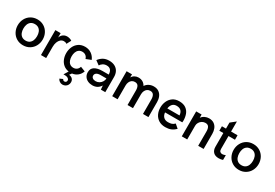

<svg xmlns="http://www.w3.org/2000/svg" viewBox="58 -1842 4655 3252"><g transform="rotate(30 2385.5 -216.0)"><path d="M30.3 -242.2Q30.3 -311.5 60.8 -369.1Q91.3 -426.8 147 -460.4Q202.6 -494.1 274.4 -494.1Q345.7 -494.1 401.4 -460.4Q457 -426.8 487.8 -368.9Q518.6 -311 518.6 -242.2Q518.6 -172.9 487.8 -115.2Q457 -57.6 401.4 -23.9Q345.7 9.8 274.4 9.8Q202.6 9.8 147 -23.9Q91.3 -57.6 60.8 -115.2Q30.3 -172.9 30.3 -242.2ZM407.7 -242.2Q407.7 -287.1 393.8 -323.2Q379.9 -359.4 350.1 -381.1Q320.3 -402.8 274.4 -402.8Q228.5 -402.8 198.7 -381.1Q168.9 -359.4 155 -323.2Q141.1 -287.1 141.1 -242.2Q141.1 -197.3 155 -160.9Q168.9 -124.5 198.7 -102.8Q228.5 -81.1 274.4 -81.1Q320.3 -81.1 350.1 -102.8Q379.9 -124.5 393.8 -160.9Q407.7 -197.3 407.7 -242.2Z M624 -487.8H727.1V-401.9Q736.8 -433.1 756.8 -454.1Q776.9 -475.1 801.5 -485.1Q826.2 -495.1 850.6 -495.1Q875 -495.1 901.6 -487.8Q928.2 -480.5 947.3 -465.8L901.9 -379.4Q890.6 -389.2 877.2 -393.6Q863.8 -397.9 845.7 -397.9Q809.6 -397.9 782.2 -374.3Q754.9 -350.6 740.2 -310.1Q725.6 -269.5 725.6 -220.2V0H624Z M1310.5 -167 1404.3 -130.4Q1383.8 -71.3 1339.4 -35.2Q1294.9 1 1234.9 8.3L1203.6 51.3Q1248 56.2 1272 81.3Q1295.9 106.4 1295.9 145Q1295.9 174.3 1282 199Q1268.1 223.6 1243.2 238Q1218.3 252.4 1187 252.4Q1156.2 252.4 1130.4 234.9Q1104.5 217.3 1093.3 189.9L1153.3 163.1Q1157.2 174.3 1167.2 182.1Q1177.2 189.9 1189.9 189.9Q1208.5 189.9 1220 178.2Q1231.4 166.5 1231.4 148.9Q1231.4 133.3 1221.2 120.6Q1210.9 107.9 1191.9 100.3Q1172.9 92.8 1147 92.8H1117.2L1169.4 7.3Q1107.4 -1.5 1064.2 -37.6Q1021 -73.7 999.3 -127.7Q977.5 -181.6 977.5 -243.2Q977.5 -310.1 1003.2 -367.7Q1028.8 -425.3 1080.3 -460.7Q1131.8 -496.1 1205.1 -496.1Q1274.9 -496.1 1328.6 -459.2Q1382.3 -422.4 1409.7 -358.4L1310.5 -318.8Q1300.3 -356.9 1272.2 -378.2Q1244.1 -399.4 1205.1 -399.4Q1163.6 -399.4 1136.2 -377.4Q1108.9 -355.5 1096.4 -320.1Q1084 -284.7 1084 -243.2Q1084 -200.7 1096.2 -165.3Q1108.4 -129.9 1135.7 -108.2Q1163.1 -86.4 1205.1 -86.4Q1243.7 -86.4 1272 -108.2Q1300.3 -129.9 1310.5 -167Z M1455.6 -145.5Q1455.6 -219.2 1510.5 -253.2Q1565.4 -287.1 1660.6 -287.1H1782.7Q1782.7 -342.3 1756.8 -373.5Q1731 -404.8 1679.2 -404.8Q1637.2 -404.8 1606.7 -385.5Q1576.2 -366.2 1558.1 -336.4L1478.5 -394.5Q1515.1 -443.8 1563 -470Q1610.8 -496.1 1676.3 -496.1Q1740.7 -496.1 1787.1 -471.4Q1833.5 -446.8 1857.7 -401.6Q1881.8 -356.4 1881.8 -296.9V0H1795.4L1789.1 -77.6Q1735.4 9.8 1631.3 9.8Q1582 9.8 1542 -8.8Q1502 -27.3 1478.8 -62.5Q1455.6 -97.7 1455.6 -145.5ZM1782.7 -210.9H1667.5Q1617.7 -210.9 1590.3 -192.4Q1563 -173.8 1563 -142.1Q1563 -112.8 1585.9 -95.7Q1608.9 -78.6 1645.5 -78.6Q1683.1 -78.6 1714.4 -97.4Q1745.6 -116.2 1763.7 -146.7Q1781.7 -177.2 1782.7 -210.9Z M2017.1 -487.8H2122.6V-426.8Q2142.6 -460.9 2176 -479Q2209.5 -497.1 2247.1 -497.1Q2295.9 -497.1 2331.8 -476.1Q2367.7 -455.1 2389.6 -414.6Q2416 -454.6 2457.8 -475.3Q2499.5 -496.1 2547.9 -496.1Q2607.9 -496.1 2647.7 -468.3Q2687.5 -440.4 2706.5 -394.5Q2725.6 -348.6 2725.6 -293.9V0H2619.1V-281.7Q2619.1 -335 2599.4 -368.2Q2579.6 -401.4 2532.2 -401.4Q2498.5 -401.4 2473.9 -383.8Q2449.2 -366.2 2436.3 -336.4Q2423.3 -306.6 2423.3 -271.5V0H2316.9V-283.7Q2316.9 -336.9 2297.9 -369.1Q2278.8 -401.4 2231.4 -401.4Q2197.8 -401.4 2173.1 -383.8Q2148.4 -366.2 2135.5 -336.4Q2122.6 -306.6 2122.6 -271.5V0H2017.1Z M2819.3 -241.2Q2819.3 -308.1 2845 -365.7Q2870.6 -423.3 2921.9 -458.7Q2973.1 -494.1 3046.4 -494.1Q3127.9 -494.1 3177.7 -459Q3227.5 -423.8 3248.5 -367.2Q3269.5 -310.5 3269.5 -240.7Q3269.5 -230 3268.1 -220.9Q3266.6 -211.9 3266.1 -209.5H2929.7Q2934.1 -155.8 2965.8 -123Q2997.6 -90.3 3054.2 -90.3Q3097.2 -90.3 3126.2 -100.3Q3155.3 -110.4 3181.2 -137.2L3253.4 -75.2Q3211.9 -32.2 3164.3 -13.2Q3116.7 5.9 3055.2 5.9Q2979 5.9 2925.8 -27.8Q2872.6 -61.5 2845.9 -117.7Q2819.3 -173.8 2819.3 -241.2ZM3167.5 -287.1Q3163.6 -343.8 3133.5 -374.3Q3103.5 -404.8 3046.4 -404.8Q2994.1 -404.8 2965.1 -372.6Q2936 -340.3 2929.7 -287.1Z M3377.9 -487.8H3483.9V-424.8Q3509.8 -460 3548.6 -478Q3587.4 -496.1 3628.4 -496.1Q3688.5 -496.1 3728 -468.3Q3767.6 -440.4 3786.1 -394.5Q3804.7 -348.6 3804.7 -293.9V0H3698.7V-281.7Q3698.7 -334.5 3679.7 -366.2Q3660.6 -397.9 3612.8 -397.9Q3578.6 -397.9 3548.8 -380.1Q3519 -362.3 3501.5 -332.8Q3483.9 -303.2 3483.9 -270V0H3377.9Z M3959.5 -133.3V-400.4H3881.3V-487.8H3960.9V-605.5L4060.5 -685.1V-487.8H4187V-400.4H4060.5V-147.5Q4060.5 -113.3 4077.4 -97.2Q4094.2 -81.1 4121.1 -81.1Q4136.2 -81.1 4152.6 -85.7Q4168.9 -90.3 4183.1 -97.2V-3.4Q4169.9 2 4147.5 5.9Q4125 9.8 4102.1 9.8Q4033.2 9.8 3996.3 -28.3Q3959.5 -66.4 3959.5 -133.3Z M4252.4 -242.2Q4252.4 -311.5 4283 -369.1Q4313.5 -426.8 4369.1 -460.4Q4424.8 -494.1 4496.6 -494.1Q4567.9 -494.1 4623.5 -460.4Q4679.2 -426.8 4710 -368.9Q4740.7 -311 4740.7 -242.2Q4740.7 -172.9 4710 -115.2Q4679.2 -57.6 4623.5 -23.9Q4567.9 9.8 4496.6 9.8Q4424.8 9.8 4369.1 -23.9Q4313.5 -57.6 4283 -115.2Q4252.4 -172.9 4252.4 -242.2ZM4629.9 -242.2Q4629.9 -287.1 4616 -323.2Q4602.1 -359.4 4572.3 -381.1Q4542.5 -402.8 4496.6 -402.8Q4450.7 -402.8 4420.9 -381.1Q4391.1 -359.4 4377.2 -323.2Q4363.3 -287.1 4363.3 -242.2Q4363.3 -197.3 4377.2 -160.9Q4391.1 -124.5 4420.9 -102.8Q4450.7 -81.1 4496.6 -81.1Q4542.5 -81.1 4572.3 -102.8Q4602.1 -124.5 4616 -160.9Q4629.9 -197.3 4629.9 -242.2Z"/></g></svg>

Font: Acari Sans SemiBold
Style: Regular
Weight: 600
Designer: Alfredo Marco Pradil and Stefan Peev
Foundry: Hanken Design Co.
Version: Version 1.045;January 11, 2019;FontCreator 11.5.0.2425 64-bi